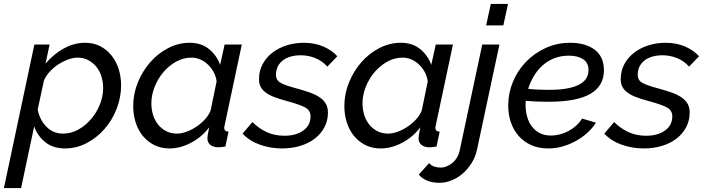

<svg xmlns="http://www.w3.org/2000/svg" viewBox="-60 -750 3613 983"><path d="M116 -522H194L173 -424Q213 -472 266 -501.5Q319 -531 376 -531Q419 -531 453 -513.5Q487 -496 511 -466Q535 -436 547.5 -396.5Q560 -357 560 -313Q560 -251 537 -192.5Q514 -134 474.5 -89Q435 -44 383 -17Q331 10 273 10Q212 10 172 -22Q132 -54 115 -103L48 213H-40ZM262 -66Q304 -66 341 -86.5Q378 -107 406.5 -140.5Q435 -174 451.5 -215.5Q468 -257 468 -299Q468 -331 459 -359.5Q450 -388 432.5 -409Q415 -430 391 -442.5Q367 -455 337 -455Q315 -455 289 -445.5Q263 -436 239 -420.5Q215 -405 195 -383.5Q175 -362 165 -338L133 -189Q143 -137 177.5 -101.5Q212 -66 262 -66Z M808 10Q764 10 729.5 -7.5Q695 -25 671 -54.5Q647 -84 634.5 -123.5Q622 -163 622 -207Q622 -270 646 -328.5Q670 -387 709.5 -432Q749 -477 801.5 -504Q854 -531 911 -531Q971 -531 1010.5 -498.5Q1050 -466 1067 -418L1090 -522H1178L1090 -108Q1089 -104 1088.5 -101Q1088 -98 1088 -95Q1088 -77 1110 -76L1094 0Q1083 2 1074.5 3Q1066 4 1059 4Q1031 4 1016.5 -8.5Q1002 -21 1002 -41Q1002 -57 1011 -98Q972 -47 917 -18.5Q862 10 808 10ZM846 -66Q868 -66 893.5 -75Q919 -84 943.5 -100Q968 -116 988 -137.5Q1008 -159 1018 -183L1049 -333Q1046 -358 1034 -380.5Q1022 -403 1004.5 -419.5Q987 -436 965.5 -445.5Q944 -455 921 -455Q879 -455 842 -434.5Q805 -414 776.5 -380.5Q748 -347 731.5 -305Q715 -263 715 -221Q715 -189 724 -160.5Q733 -132 750.5 -111Q768 -90 792 -78Q816 -66 846 -66Z M1384 10Q1324 10 1270 -9.5Q1216 -29 1182 -66L1232 -125Q1268 -90 1308 -72.5Q1348 -55 1396 -55Q1456 -55 1493 -82Q1530 -109 1530 -154Q1530 -186 1500.5 -201Q1471 -216 1411 -232Q1374 -242 1347 -252Q1320 -262 1302 -275Q1284 -288 1275 -304.5Q1266 -321 1266 -344Q1266 -388 1285 -422.5Q1304 -457 1335.5 -481Q1367 -505 1408.5 -518Q1450 -531 1495 -531Q1551 -531 1595 -512Q1639 -493 1667 -462L1616 -409Q1590 -438 1554.5 -452.5Q1519 -467 1479 -467Q1453 -467 1430.5 -461Q1408 -455 1390.5 -442.5Q1373 -430 1363 -411Q1353 -392 1353 -367Q1353 -339 1376.5 -326Q1400 -313 1452 -299Q1493 -288 1524.5 -277Q1556 -266 1577 -251.5Q1598 -237 1608.5 -218.5Q1619 -200 1619 -174Q1619 -133 1601.5 -99.5Q1584 -66 1553 -41.5Q1522 -17 1478.5 -3.5Q1435 10 1384 10Z M1889 10Q1845 10 1810.5 -7.5Q1776 -25 1752 -54.5Q1728 -84 1715.5 -123.5Q1703 -163 1703 -207Q1703 -270 1727 -328.5Q1751 -387 1790.5 -432Q1830 -477 1882.5 -504Q1935 -531 1992 -531Q2052 -531 2091.5 -498.5Q2131 -466 2148 -418L2171 -522H2259L2171 -108Q2170 -104 2169.5 -101Q2169 -98 2169 -95Q2169 -77 2191 -76L2175 0Q2164 2 2155.5 3Q2147 4 2140 4Q2112 4 2097.5 -8.5Q2083 -21 2083 -41Q2083 -57 2092 -98Q2053 -47 1998 -18.5Q1943 10 1889 10ZM1927 -66Q1949 -66 1974.5 -75Q2000 -84 2024.5 -100Q2049 -116 2069 -137.5Q2089 -159 2099 -183L2130 -333Q2127 -358 2115 -380.5Q2103 -403 2085.5 -419.5Q2068 -436 2046.5 -445.5Q2025 -455 2002 -455Q1960 -455 1923 -434.5Q1886 -414 1857.5 -380.5Q1829 -347 1812.5 -305Q1796 -263 1796 -221Q1796 -189 1805 -160.5Q1814 -132 1831.5 -111Q1849 -90 1873 -78Q1897 -66 1927 -66Z M2190 186Q2157 186 2130 176Q2103 166 2084 144L2137 85Q2148 98 2164 103Q2180 108 2197 108Q2212 108 2227.5 101.5Q2243 95 2256.5 84Q2270 73 2279.5 57Q2289 41 2293 23L2409 -522H2497L2382 17Q2374 54 2354.5 85Q2335 116 2309 138.5Q2283 161 2252 173.5Q2221 186 2190 186ZM2453 -730H2541L2517 -620H2429Z M2747 10Q2698 10 2660 -7Q2622 -24 2595.5 -54Q2569 -84 2555.5 -124Q2542 -164 2542 -210Q2542 -273 2566 -331Q2590 -389 2633 -433.5Q2676 -478 2734 -504.5Q2792 -531 2860 -531Q2937 -531 2984.5 -495.5Q3032 -460 3032 -390Q3032 -310 2962.5 -269.5Q2893 -229 2747 -229Q2723 -229 2693.5 -230Q2664 -231 2632 -234Q2631 -228 2631 -222Q2631 -216 2631 -211Q2631 -180 2639 -152Q2647 -124 2663 -102.5Q2679 -81 2703.5 -68.5Q2728 -56 2761 -56Q2807 -56 2851 -79.5Q2895 -103 2920 -143L2991 -122Q2973 -93 2946 -69Q2919 -45 2887 -27.5Q2855 -10 2819.5 0Q2784 10 2747 10ZM2852 -465Q2809 -465 2774.5 -450.5Q2740 -436 2714.5 -412Q2689 -388 2671.5 -357.5Q2654 -327 2644 -295Q2674 -292 2700.5 -291Q2727 -290 2750 -290Q2807 -290 2845.5 -297.5Q2884 -305 2908 -318.5Q2932 -332 2942.5 -350.5Q2953 -369 2953 -391Q2953 -429 2925.5 -447Q2898 -465 2852 -465Z M3236 10Q3176 10 3122 -9.5Q3068 -29 3034 -66L3084 -125Q3120 -90 3160 -72.5Q3200 -55 3248 -55Q3308 -55 3345 -82Q3382 -109 3382 -154Q3382 -186 3352.5 -201Q3323 -216 3263 -232Q3226 -242 3199 -252Q3172 -262 3154 -275Q3136 -288 3127 -304.5Q3118 -321 3118 -344Q3118 -388 3137 -422.5Q3156 -457 3187.5 -481Q3219 -505 3260.5 -518Q3302 -531 3347 -531Q3403 -531 3447 -512Q3491 -493 3519 -462L3468 -409Q3442 -438 3406.5 -452.5Q3371 -467 3331 -467Q3305 -467 3282.5 -461Q3260 -455 3242.5 -442.5Q3225 -430 3215 -411Q3205 -392 3205 -367Q3205 -339 3228.5 -326Q3252 -313 3304 -299Q3345 -288 3376.5 -277Q3408 -266 3429 -251.5Q3450 -237 3460.5 -218.5Q3471 -200 3471 -174Q3471 -133 3453.5 -99.5Q3436 -66 3405 -41.5Q3374 -17 3330.5 -3.5Q3287 10 3236 10Z"/></svg>

Font: PTCRaleway Medium
Style: Italic
Weight: 500
Italic angle: -12°
Designer: Matt McInerney, Pablo Impallari, Rodrigo Fuenzalida
Foundry: Matt McInerney, Pablo Impallari, Rodrigo Fuenzalida
Version: Version 3.000g; ttfautohint (v1.5) -l 8 -r 28 -G 28 -x 14 -D